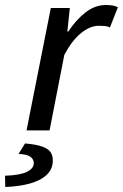

<svg xmlns="http://www.w3.org/2000/svg" viewBox="-79 -521 491 767"><path d="M27 0 124 -489H200L190 -395H194Q223 -440 261.5 -470.5Q300 -501 344 -501Q359 -501 371 -499Q383 -497 392 -492L360 -411Q352 -416 340.5 -417Q329 -418 316 -418Q281 -418 245 -389Q209 -360 178 -302L119 0ZM-58 226 -59 181Q1 179 28.5 165.5Q56 152 56 131Q56 115 42 105Q28 95 -5 94L21 52Q67 56 91 65Q115 74 123.5 87.5Q132 101 132 120Q132 154 108 177Q84 200 41 212Q-2 224 -58 226Z"/></svg>

Font: Source Sans 3 Medium
Style: Italic
Weight: 500
Italic angle: -11°
Designer: Paul D. Hunt
Foundry: Adobe
Version: Version 3.052;hotconv 1.1.0;makeotfexe 2.6.0